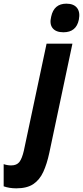

<svg xmlns="http://www.w3.org/2000/svg" viewBox="-141 -787 452 1047"><path d="M205 -611Q164 -611 146 -633.5Q128 -656 138 -696Q153 -767 221 -767Q261 -767 279 -744Q297 -721 289 -680Q275 -611 205 -611ZM-52 240Q-90 240 -121 229V108Q-101 115 -80 115Q-50 115 -35.5 96.5Q-21 78 -11 35L113 -549H254L128 46Q115 107 95 150.5Q75 194 40.5 217Q6 240 -52 240Z"/></svg>

Font: Noto Sans ExtraCondensed ExtraBold
Style: Italic
Weight: 800
Width: 2
Italic angle: -12°
Designer: Monotype Design Team
Foundry: Monotype Imaging Inc.
Version: Version 2.013; ttfautohint (v1.8.4.7-5d5b)